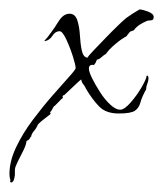

<svg xmlns="http://www.w3.org/2000/svg" viewBox="-59 -243 345 406"><path d="M-36 143 -38 140 -37 139V138Q-38 135 -38.5 132Q-39 129 -39 125Q-39 98 -25 68.5Q-11 39 10 11Q31 -17 52 -41Q73 -65 87 -80.5Q101 -96 101 -99Q101 -105 95 -124Q89 -143 81 -160Q73 -177 67 -177Q58 -177 52 -167.5Q46 -158 36 -156L35 -157Q42 -164 48 -173Q55 -182 65 -198Q75 -214 88 -214Q100 -214 104.5 -200Q109 -186 110 -168Q111 -150 114 -136Q117 -122 126 -121Q128 -125 139.5 -137Q151 -149 165 -163.5Q179 -178 191.5 -190Q204 -202 208 -205Q215 -210 222 -214.5Q229 -219 236 -223Q242 -223 254 -218.5Q266 -214 266 -207Q266 -200 260 -200Q254 -200 250 -198Q243 -195 236 -190.5Q229 -186 224 -179L216 -176L208 -166Q198 -161 184.5 -149.5Q171 -138 165 -129Q161 -127 155.5 -122Q150 -117 146 -117Q145 -114 143.5 -111Q142 -108 140 -106V-105Q139 -106 137 -106Q129 -106 129 -98Q129 -91 136 -77Q143 -63 153 -47.5Q163 -32 174.5 -21.5Q186 -11 195 -11Q204 -11 217.5 -26.5Q231 -42 241 -59.5Q251 -77 251 -83H253L254 -82L255 -79Q255 -72 252.5 -66Q250 -60 250 -54Q241 -38 238 -26.5Q235 -15 226.5 -9Q218 -3 192 -3Q165 -3 150.5 -18Q136 -33 123 -55Q121 -60 117 -65Q113 -70 113 -75Q112 -75 103.5 -67Q95 -59 87 -51.5Q79 -44 77 -42L74 -41Q73 -40 73.5 -38.5Q74 -37 74 -36Q71 -34 63.5 -26Q56 -18 55 -18Q54 -17 51.5 -12Q49 -7 47 -6L48 -2Q44 1 32 10.5Q20 20 20 23Q18 28 12.5 34.5Q7 41 7 46H6Q5 48 3.5 50.5Q2 53 -1 54L-2 55H-3Q-3 63 -12.5 81Q-22 99 -26 109Q-28 115 -27.5 121.5Q-27 128 -29 135Q-31 143 -36 143Z"/></svg>

Font: Qwitcher Grypen
Style: Regular
Weight: 400
Designer: Robert E. Leuschke
Foundry: Robert E. Leuschke
Version: Version 1.100; ttfautohint (v1.8.3)